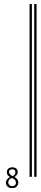

<svg xmlns="http://www.w3.org/2000/svg" viewBox="-20 -832 204 967"><path d="M41 115.2Q31.2 115.2 24.4 112.3Q17.6 108.4 13.7 102.5Q9.8 95.7 9.8 87.9Q9.8 79.1 15.6 71.3Q21.5 63.5 30.3 59.6Q23.4 55.7 18.6 49.8Q14.6 43 14.6 36.1Q14.6 24.4 21.5 17.6Q29.3 10.7 42 10.7Q55.7 10.7 62.5 17.6Q69.3 24.4 69.3 35.2Q69.3 42 64.5 48.8Q59.6 55.7 52.7 59.6Q61.5 63.5 67.4 71.3Q72.3 79.1 72.3 87.9Q72.3 95.7 68.4 101.6Q64.5 108.4 57.6 112.3Q50.8 115.2 41 115.2ZM43.9 55.7Q49.8 51.8 53.7 45.9Q57.6 41 57.6 35.2Q57.6 28.3 53.7 24.4Q48.8 20.5 42 20.5Q34.2 20.5 29.3 24.4Q25.4 28.3 25.4 34.2Q25.4 41 30.3 45.9Q34.2 49.8 43.9 55.7ZM41 105.5Q50.8 105.5 55.7 100.6Q60.5 95.7 60.5 87.9Q60.5 80.1 54.7 73.2Q48.8 67.4 39.1 64.5Q31.2 67.4 26.4 73.2Q21.5 80.1 21.5 86.9Q21.5 94.7 27.3 99.6Q32.2 105.5 41 105.5ZM128.9 58.6V-811.5H140.6V58.6ZM152.3 58.6V-811.5H164.1V58.6Z"/></svg>

Font: Libre Barcode EAN13 Text
Style: Regular
Weight: 400
Version: Version 1.008; ttfautohint (v1.8.3)